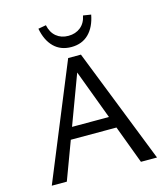

<svg xmlns="http://www.w3.org/2000/svg" viewBox="-125 -963 930 1061"><g transform="rotate(-15 340.0 -432.5)"><path d="M549 0 320 -612H353L125 0H39L309 -658H382L641 0ZM158 -218 182 -285H476L512 -218ZM343 -712Q282 -712 243.5 -750Q205 -788 192 -857L237 -865Q246 -822 274 -799Q302 -776 343 -776Q384 -776 412.5 -799Q441 -822 449 -864L494 -857Q481 -788 442.5 -750Q404 -712 343 -712Z"/></g></svg>

Font: Ysabeau Office Medium
Style: Regular
Weight: 500
Designer: Christian Thalmann (Catharsis Fonts)
Version: Version 2.001;gftools[0.9.30]; featfreeze: tnum,lnum,ss02